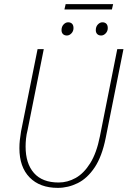

<svg xmlns="http://www.w3.org/2000/svg" viewBox="-20 -898 640 930"><path d="M260 12Q173 12 123.5 -38.5Q74 -89 74 -180Q74 -200 76 -219Q78 -238 82 -262L162 -660H192L114 -270Q108 -246 106 -226Q104 -206 104 -188Q104 -106 144.5 -60Q185 -14 264 -14Q307 -14 346.5 -36Q386 -58 417 -107.5Q448 -157 464 -238L548 -660H578L492 -230Q474 -140 438.5 -87Q403 -34 356.5 -11Q310 12 260 12ZM304 -726Q292 -726 285 -733Q278 -740 278 -752Q278 -769 288 -779.5Q298 -790 310 -790Q322 -790 329 -783Q336 -776 336 -762Q336 -747 326 -736.5Q316 -726 304 -726ZM470 -726Q458 -726 451 -733Q444 -740 444 -752Q444 -769 454 -779.5Q464 -790 476 -790Q488 -790 495 -783Q502 -776 502 -762Q502 -747 492 -736.5Q482 -726 470 -726ZM292 -852 298 -878H528L522 -852Z"/></svg>

Font: SourceCodeVF
Style: Italic
Weight: 200
Italic angle: -11°
Monospace: yes
Designer: Paul D. Hunt, Teo Tuominen
Foundry: Adobe
Version: Version 1.026;hotconv 1.1.0;makeotfexe 2.6.0